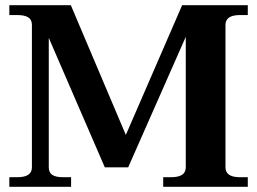

<svg xmlns="http://www.w3.org/2000/svg" viewBox="-20 -720 992 740"><path d="M16 -37H46Q75 -37 89 -46.5Q103 -56 103 -75V-624Q103 -644 89 -653Q75 -662 46 -662H16V-700H253L465 -200L682 -700H935V-662H905Q849 -662 849 -624V-75Q849 -37 905 -37H935V0H609V-37H639Q668 -37 682 -46.5Q696 -56 696 -75V-578L474 -75H384L168 -574V-75Q168 -55 181.5 -46Q195 -37 223 -37H254V0H16Z"/></svg>

Font: Taviraj SemiBold
Style: Regular
Weight: 600
Designer: Katatrad Team
Foundry: CadsonDemak
Version: Version 1.001